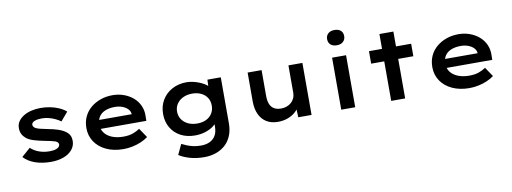

<svg xmlns="http://www.w3.org/2000/svg" viewBox="-75 -1245 5125 1923"><g transform="rotate(-10 2488.0 -284.0)"><path d="M354 10Q265 10 194 -14.5Q123 -39 78 -88L167 -166Q201 -133 250.5 -115Q300 -97 358 -97Q377 -97 396 -99.5Q415 -102 430 -108.5Q445 -115 454 -125Q463 -135 463 -148Q463 -171 432 -184Q414 -190 385.5 -196.5Q357 -203 323 -209Q263 -221 219 -234.5Q175 -248 146 -270Q121 -291 107.5 -317Q94 -343 94 -379Q94 -417 114 -446.5Q134 -476 168 -497Q202 -518 247 -529Q292 -540 342 -540Q390 -540 437 -531Q484 -522 526.5 -503.5Q569 -485 600 -458L526 -371Q503 -388 471.5 -403Q440 -418 405.5 -426.5Q371 -435 338 -435Q317 -435 299 -432.5Q281 -430 265.5 -424.5Q250 -419 241 -409.5Q232 -400 232 -387Q233 -378 238.5 -369Q244 -360 254 -354Q270 -344 301.5 -336Q333 -328 375 -320Q437 -309 483 -293Q529 -277 557 -255Q581 -237 592 -214Q603 -191 603 -161Q603 -110 571 -71Q539 -32 482 -11Q425 10 354 10Z M1091 10Q992 10 917 -25Q842 -60 801 -121.5Q760 -183 760 -261Q760 -325 784 -376.5Q808 -428 851.5 -464.5Q895 -501 952 -521Q1009 -541 1074 -541Q1136 -541 1190 -521Q1244 -501 1284 -466Q1324 -431 1345.5 -382.5Q1367 -334 1365 -277L1364 -229H861L838 -320H1247L1231 -302V-324Q1228 -353 1206 -375Q1184 -397 1150 -409Q1116 -421 1076 -421Q1023 -421 981.5 -405Q940 -389 917 -356Q894 -323 894 -272Q894 -225 920.5 -189Q947 -153 996.5 -133Q1046 -113 1111 -113Q1170 -113 1210 -128Q1250 -143 1279 -163L1343 -68Q1311 -44 1270 -26.5Q1229 -9 1183 0.5Q1137 10 1091 10Z M1875 230Q1793 230 1726.5 210.5Q1660 191 1619 163L1668 59Q1690 70 1718.5 82Q1747 94 1783 102Q1819 110 1861 110Q1914 110 1952.5 91Q1991 72 2011 35.5Q2031 -1 2031 -56V-126L2056 -121Q2049 -90 2015 -62Q1981 -34 1930 -17Q1879 0 1820 0Q1738 0 1675 -33.5Q1612 -67 1576.5 -127.5Q1541 -188 1541 -267Q1541 -347 1578 -408.5Q1615 -470 1679.5 -505Q1744 -540 1827 -540Q1853 -540 1884 -534Q1915 -528 1945.5 -516.5Q1976 -505 2002 -490Q2028 -475 2044.5 -456Q2061 -437 2063 -416L2033 -408L2038 -529H2174V-62Q2174 10 2151 65Q2128 120 2087 156.5Q2046 193 1991.5 211.5Q1937 230 1875 230ZM1863 -114Q1915 -114 1954 -133Q1993 -152 2014.5 -186.5Q2036 -221 2036 -266Q2036 -311 2015 -345Q1994 -379 1954.5 -398.5Q1915 -418 1863 -418Q1810 -418 1769.5 -398.5Q1729 -379 1706 -344.5Q1683 -310 1683 -266Q1683 -222 1706 -187.5Q1729 -153 1769.5 -133.5Q1810 -114 1863 -114Z M2661 10Q2595 10 2547 -19Q2499 -48 2473 -103.5Q2447 -159 2447 -237V-529H2589V-265Q2589 -217 2602.5 -183.5Q2616 -150 2644.5 -133Q2673 -116 2716 -116Q2746 -116 2772.5 -125.5Q2799 -135 2819 -152.5Q2839 -170 2850.5 -195.5Q2862 -221 2862 -251V-529H3004V0H2869L2864 -109L2890 -121Q2877 -88 2845.5 -57.5Q2814 -27 2766.5 -8.5Q2719 10 2661 10Z M3306 0V-529H3448V0ZM3376 -643Q3335 -643 3312 -663.5Q3289 -684 3289 -721Q3289 -755 3312.5 -776.5Q3336 -798 3376 -798Q3418 -798 3440.5 -777.5Q3463 -757 3463 -721Q3463 -687 3440 -665Q3417 -643 3376 -643Z M3814 0V-680H3956V0ZM3681 -402V-529H4110V-402Z M4609 10Q4510 10 4435 -25Q4360 -60 4319 -121.5Q4278 -183 4278 -261Q4278 -325 4302 -376.5Q4326 -428 4369.5 -464.5Q4413 -501 4470 -521Q4527 -541 4592 -541Q4654 -541 4708 -521Q4762 -501 4802 -466Q4842 -431 4863.5 -382.5Q4885 -334 4883 -277L4882 -229H4379L4356 -320H4765L4749 -302V-324Q4746 -353 4724 -375Q4702 -397 4668 -409Q4634 -421 4594 -421Q4541 -421 4499.5 -405Q4458 -389 4435 -356Q4412 -323 4412 -272Q4412 -225 4438.5 -189Q4465 -153 4514.5 -133Q4564 -113 4629 -113Q4688 -113 4728 -128Q4768 -143 4797 -163L4861 -68Q4829 -44 4788 -26.5Q4747 -9 4701 0.5Q4655 10 4609 10Z"/></g></svg>

Font: Lexend Giga SemiBold
Style: Regular
Weight: 600
Designer: Bonnie Shaver-Troup, Thomas Jockin
Foundry: Lexend
Version: Version 1.007